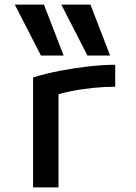

<svg xmlns="http://www.w3.org/2000/svg" viewBox="-20 -810 590 830"><path d="M157 -570 44 -790H170L255 -570ZM358 -570 245 -790H371L456 -570ZM123 -475Q177 -492 239.5 -504Q302 -516 364 -523Q426 -530 478 -530V-435Q432 -435 382 -430Q332 -425 286 -415.5Q240 -406 202 -393L233 -444V0H123Z"/></svg>

Font: M PLUS Code Latin SemiExpanded Medium
Style: Regular
Weight: 500
Width: 6
Designer: Coji Morishita
Foundry: UNDERFOREST DESIGN
Version: Version 1.002; ttfautohint (v1.8.3)